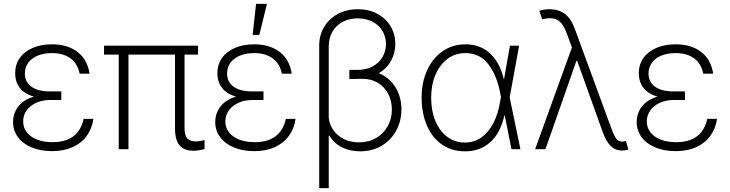

<svg xmlns="http://www.w3.org/2000/svg" viewBox="-20 -764 3736 983"><path d="M153.3 -269.5Q104 -283.7 80.8 -314.9Q57.6 -346.2 57.6 -388.7Q57.6 -433.6 81.3 -467Q105 -500.5 147.7 -518.8Q190.4 -537.1 246.1 -537.1Q326.2 -537.1 377 -498Q427.7 -459 438.5 -386.7H387.7Q377.4 -438.5 340.8 -465.3Q304.2 -492.2 246.1 -492.2Q204.1 -492.2 172.9 -479.2Q141.6 -466.3 124.5 -442.6Q107.4 -418.9 107.4 -387.7Q107.4 -344.2 140.9 -320.1Q174.3 -295.9 236.3 -295.9H293.9V-252H236.3Q197.8 -252 166.3 -238Q134.8 -224.1 116.7 -199.2Q98.6 -174.3 98.6 -142.6Q98.6 -110.8 116.9 -86.9Q135.3 -63 169.2 -49.6Q203.1 -36.1 249 -36.1Q381.8 -36.1 408.2 -155.3H458Q451.2 -106 424.1 -68.6Q397 -31.2 351.8 -10.7Q306.6 9.8 247.1 9.8Q188 9.8 142.6 -9Q97.2 -27.8 72 -61.8Q46.9 -95.7 46.9 -138.7Q46.9 -184.1 73.7 -218.8Q100.6 -253.4 153.3 -269.5Z M994.1 -484.4H924.8V-110.4Q924.8 -70.3 939.2 -55.2Q953.6 -40 983.4 -40Q1002 -40 1027.3 -46.9V-1Q997.6 7.8 969.7 7.8Q923.3 7.8 899.7 -19.5Q876 -46.9 876 -106.4V-484.4H637.7V0H587.9V-484.4H512.7V-530.3H994.1Z M1188.5 -269.5Q1139.2 -283.7 1116 -314.9Q1092.8 -346.2 1092.8 -388.7Q1092.8 -433.6 1116.5 -467Q1140.1 -500.5 1182.9 -518.8Q1225.6 -537.1 1281.2 -537.1Q1361.3 -537.1 1412.1 -498Q1462.9 -459 1473.6 -386.7H1422.9Q1412.6 -438.5 1376 -465.3Q1339.4 -492.2 1281.2 -492.2Q1239.3 -492.2 1208 -479.2Q1176.8 -466.3 1159.7 -442.6Q1142.6 -418.9 1142.6 -387.7Q1142.6 -344.2 1176 -320.1Q1209.5 -295.9 1271.5 -295.9H1329.1V-252H1271.5Q1232.9 -252 1201.4 -238Q1169.9 -224.1 1151.9 -199.2Q1133.8 -174.3 1133.8 -142.6Q1133.8 -110.8 1152.1 -86.9Q1170.4 -63 1204.3 -49.6Q1238.3 -36.1 1284.2 -36.1Q1417 -36.1 1443.4 -155.3H1493.2Q1486.3 -106 1459.2 -68.6Q1432.1 -31.2 1387 -10.7Q1341.8 9.8 1282.2 9.8Q1223.1 9.8 1177.7 -9Q1132.3 -27.8 1107.2 -61.8Q1082 -95.7 1082 -138.7Q1082 -184.1 1108.9 -218.8Q1135.7 -253.4 1188.5 -269.5ZM1291 -744.1H1346.7L1307.6 -585H1273.4Z M2003.9 -540Q2003.9 -492.7 1981.9 -452.6Q1960 -412.6 1918.9 -389.2Q1974.1 -367.2 2004.6 -317.1Q2035.2 -267.1 2035.2 -204.1Q2035.2 -144 2008.3 -95Q1981.4 -45.9 1933.3 -17.6Q1885.3 10.7 1824.2 10.7Q1772.9 10.7 1731.9 -9.3Q1690.9 -29.3 1666 -70.3L1663.1 -68.4V199.2H1614.3V-528.3Q1613.8 -582.5 1639.2 -625.5Q1664.6 -668.5 1709.7 -692.6Q1754.9 -716.8 1812.5 -716.8Q1869.1 -716.8 1912.6 -693.1Q1956.1 -669.4 1980 -628.9Q2003.9 -588.4 2003.9 -540ZM1818.4 -35.2Q1867.7 -35.2 1906 -57.6Q1944.3 -80.1 1965.3 -118.4Q1986.3 -156.7 1986.3 -203.1Q1986.3 -247.6 1967.5 -283.4Q1948.7 -319.3 1914.8 -339.8Q1880.9 -360.4 1836.9 -360.4L1768.6 -359.4V-406.2H1811.5Q1854.5 -406.2 1887.5 -423.8Q1920.4 -441.4 1938.2 -471.7Q1956.1 -502 1956.1 -539.1Q1955.6 -577.6 1937 -607.4Q1918.5 -637.2 1885.7 -653.6Q1853 -669.9 1811.5 -669.9Q1768.1 -669.9 1734.4 -652.1Q1700.7 -634.3 1681.9 -601.6Q1663.1 -568.8 1663.1 -525.4V-159.2Q1667.5 -124.5 1687.7 -96.2Q1708 -67.9 1741.7 -51.5Q1775.4 -35.2 1818.4 -35.2Z M2138.7 -264.6Q2138.7 -343.3 2167.2 -405.3Q2195.8 -467.3 2246.8 -502.2Q2297.9 -537.1 2362.3 -537.1Q2439.5 -537.1 2490 -489.5Q2540.5 -441.9 2560.1 -356L2590.8 -530.3H2637.7L2589.4 -265.1L2644.5 0H2598.6L2564 -173.8H2562.5Q2541.5 -80.1 2488 -34.2Q2434.6 11.7 2359.4 10.7Q2293 10.7 2242.9 -23.9Q2192.9 -58.6 2165.8 -121.1Q2138.7 -183.6 2138.7 -264.6ZM2360.4 -34.2Q2407.2 -34.2 2444.3 -60.3Q2481.4 -86.4 2506.1 -134Q2530.8 -181.6 2541 -246.1L2544.9 -268.1L2542 -282.2Q2524.9 -376 2481 -434.1Q2437 -492.2 2362.3 -492.2Q2311.5 -492.2 2271.7 -462.9Q2231.9 -433.6 2209.7 -381.6Q2187.5 -329.6 2187.5 -263.7Q2187.5 -197.3 2209 -145Q2230.5 -92.8 2269.8 -63.5Q2309.1 -34.2 2360.4 -34.2Z M3065.4 -88.9 2935.5 -451.2H2930.7L2772.5 0H2719.7L2908.2 -521L2881.8 -592.8Q2866.2 -634.3 2846.7 -652.6Q2827.1 -670.9 2796.9 -670.9Q2779.3 -670.9 2755.9 -665L2741.2 -709Q2766.6 -716.8 2793.9 -716.8Q2843.3 -715.8 2874.3 -691.2Q2905.3 -666.5 2924.8 -611.3L3109.4 -108.4Q3123.5 -69.8 3134.8 -54.4Q3146 -39.1 3164.1 -39.1Q3168.5 -39.1 3173.8 -40Q3179.2 -41 3184.6 -42L3197.3 2Q3179.2 6.8 3164.1 6.8Q3130.9 6.8 3107.7 -15.4Q3084.5 -37.6 3065.4 -88.9Z M3346.2 -269.5Q3296.9 -283.7 3273.7 -314.9Q3250.5 -346.2 3250.5 -388.7Q3250.5 -433.6 3274.2 -467Q3297.9 -500.5 3340.6 -518.8Q3383.3 -537.1 3439 -537.1Q3519 -537.1 3569.8 -498Q3620.6 -459 3631.3 -386.7H3580.6Q3570.3 -438.5 3533.7 -465.3Q3497.1 -492.2 3439 -492.2Q3397 -492.2 3365.7 -479.2Q3334.5 -466.3 3317.4 -442.6Q3300.3 -418.9 3300.3 -387.7Q3300.3 -344.2 3333.7 -320.1Q3367.2 -295.9 3429.2 -295.9H3486.8V-252H3429.2Q3390.6 -252 3359.1 -238Q3327.6 -224.1 3309.6 -199.2Q3291.5 -174.3 3291.5 -142.6Q3291.5 -110.8 3309.8 -86.9Q3328.1 -63 3362.1 -49.6Q3396 -36.1 3441.9 -36.1Q3574.7 -36.1 3601.1 -155.3H3650.9Q3644 -106 3616.9 -68.6Q3589.8 -31.2 3544.7 -10.7Q3499.5 9.8 3439.9 9.8Q3380.9 9.8 3335.4 -9Q3290 -27.8 3264.9 -61.8Q3239.7 -95.7 3239.7 -138.7Q3239.7 -184.1 3266.6 -218.8Q3293.5 -253.4 3346.2 -269.5Z"/></svg>

Font: Pretendard GOV ExtraLight
Style: Regular
Weight: 200
Designer: Base glyphs from Inter by Rasmus Andersson; Hangeul glyphs from Noto Sans CJK(Source Han Sans) by Jang Soo-young and Kan
Foundry: Kil Hyung-jin
Version: Version 1.309